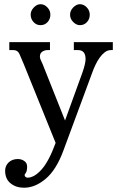

<svg xmlns="http://www.w3.org/2000/svg" viewBox="-20 -670 561 895"><path d="M212.9 -473.6V-436.5H201.2Q188.5 -436.5 177.2 -429.2Q166 -421.9 166 -406.2Q166 -397.5 170.9 -388.2Q175.8 -378.9 178.7 -371.1L283.2 -108.4L364.3 -332Q378.9 -374 378.9 -394.5Q378.9 -436.5 343.8 -436.5H324.2V-473.6H505.9V-436.5H497.1Q481.4 -436.5 468.3 -426.3Q455.1 -416 444.3 -400.9Q433.6 -385.7 424.8 -367.2Q416 -348.6 410.2 -332L275.4 32.2Q242.2 122.1 192.9 163.6Q143.6 205.1 91.8 205.1Q54.7 205.1 29.3 184.6Q3.9 164.1 3.9 126Q3.9 102.5 20.5 86.9Q37.1 71.3 63.5 71.3Q80.1 71.3 93.3 80.6Q106.4 89.8 106.4 106.4Q106.4 127 100.6 135.3Q94.7 143.6 94.7 145.5Q94.7 151.4 99.1 154.8Q103.5 158.2 108.4 158.2Q139.6 158.2 173.8 120.1Q208 82 239.3 -3.9L90.8 -371.1Q79.1 -399.4 70.8 -418Q62.5 -436.5 43 -436.5H23.4V-473.6ZM352.5 -552.7Q335.9 -552.7 321.3 -567.4Q306.6 -582 306.6 -601.6Q306.6 -620.1 321.3 -635.3Q335.9 -650.4 352.5 -650.4Q370.1 -650.4 384.3 -635.7Q398.4 -621.1 398.4 -601.6Q398.4 -581.1 385.3 -566.9Q372.1 -552.7 352.5 -552.7ZM168.9 -552.7Q149.4 -552.7 136.2 -567.4Q123 -582 123 -601.6Q123 -620.1 137.7 -635.3Q152.3 -650.4 168.9 -650.4Q186.5 -650.4 200.7 -635.7Q214.8 -621.1 214.8 -601.6Q214.8 -581.1 201.7 -566.9Q188.5 -552.7 168.9 -552.7Z"/></svg>

Font: Subtext
Style: Regular
Weight: 400
Designer: Christopher J. Fynn
Foundry: Christopher J. Fynn for DDC
Version: Version 1.000 preliminary